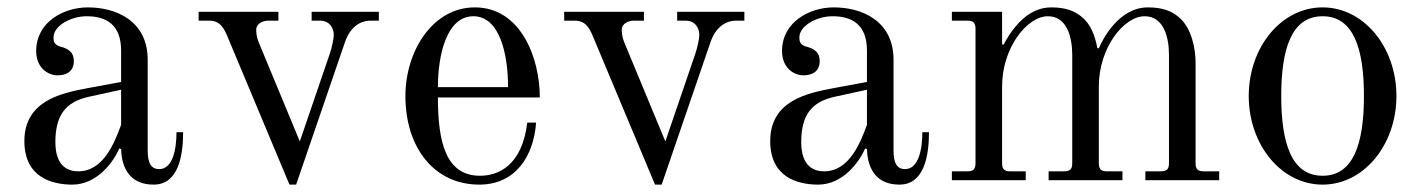

<svg xmlns="http://www.w3.org/2000/svg" viewBox="-20 -488 3850 520"><path d="M130 -103C130 -174 156 -212 221 -226L308 -245V-150C290 -101 260 -24 192 -24C169 -24 130 -33 130 -103ZM46 -106C46 -8 120 12 176 12C243 12 288 -50 303 -86L308 -84C310 -26 337 12 396 12C463 12 476 -66 476 -130H458C458 -81 447 -30 411 -30C389 -30 380 -47 380 -80V-326C380 -432 294 -468 218 -468C152 -468 78 -428 78 -350C78 -304 110 -284 136 -284C158 -284 180 -293 180 -323C180 -346 166 -356 143 -362C137 -363 130 -368 128 -372C125 -377 125 -381 125 -387C125 -417 170 -444 215 -444C268 -444 308 -421 308 -351V-266L216 -249C148 -236 46 -216 46 -106Z M518 -432H547C578 -432 588 -409 599 -382L764 12H782L914 -373C928 -415 956 -432 983 -432H1006V-456H824V-432H848C870 -432 884 -415 884 -393C884 -385 879 -359 873 -342L792 -105L680 -375C674 -391 674 -402 674 -408C674 -424 692 -432 706 -432H734V-456H518Z M1166 -252C1166 -340 1190 -444 1262 -444C1334 -444 1356 -340 1356 -252ZM1078 -228C1078 -88 1156 12 1278 12C1375 12 1425 -63 1432 -156H1408C1394 -38 1328 -12 1280 -12C1188 -12 1166 -102 1166 -224H1442C1442 -332 1390 -468 1266 -468C1152 -468 1078 -350 1078 -228Z M1508 -432H1537C1568 -432 1578 -409 1589 -382L1754 12H1772L1904 -373C1918 -415 1946 -432 1973 -432H1996V-456H1814V-432H1838C1860 -432 1874 -415 1874 -393C1874 -385 1869 -359 1863 -342L1782 -105L1670 -375C1664 -391 1664 -402 1664 -408C1664 -424 1682 -432 1696 -432H1724V-456H1508Z M2150 -103C2150 -174 2176 -212 2241 -226L2328 -245V-150C2310 -101 2280 -24 2212 -24C2189 -24 2150 -33 2150 -103ZM2066 -106C2066 -8 2140 12 2196 12C2263 12 2308 -50 2323 -86L2328 -84C2330 -26 2357 12 2416 12C2483 12 2496 -66 2496 -130H2478C2478 -81 2467 -30 2431 -30C2409 -30 2400 -47 2400 -80V-326C2400 -432 2314 -468 2238 -468C2172 -468 2098 -428 2098 -350C2098 -304 2130 -284 2156 -284C2178 -284 2200 -293 2200 -323C2200 -346 2186 -356 2163 -362C2157 -363 2150 -368 2148 -372C2145 -377 2145 -381 2145 -387C2145 -417 2190 -444 2235 -444C2288 -444 2328 -421 2328 -351V-266L2236 -249C2168 -236 2066 -216 2066 -106Z M2558 0H2758V-24H2716C2700 -24 2694 -30 2694 -46V-254C2694 -359 2762 -444 2818 -444C2870 -444 2884 -387 2884 -339V-46C2884 -30 2878 -24 2862 -24H2820V0H3020V-24H2978C2962 -24 2956 -30 2956 -46V-254C2956 -359 3024 -444 3080 -444C3132 -444 3146 -387 3146 -339V-46C3146 -30 3140 -24 3124 -24H3082V0H3282V-24H3240C3224 -24 3218 -30 3218 -46V-319C3218 -354 3208 -413 3172 -442C3153 -458 3129 -468 3089 -468C3009 -468 2965 -379 2956 -357L2952 -358C2946 -388 2936 -421 2910 -442C2891 -458 2867 -468 2827 -468C2774 -468 2731 -429 2698 -367L2694 -368V-456H2558V-432H2600C2616 -432 2622 -426 2622 -410V-46C2622 -30 2616 -24 2600 -24H2558Z M3450 -228C3450 -356 3478 -444 3562 -444C3646 -444 3674 -356 3674 -228C3674 -100 3646 -12 3562 -12C3478 -12 3450 -100 3450 -228ZM3362 -228C3362 -96 3450 12 3562 12C3674 12 3762 -96 3762 -228C3762 -360 3674 -468 3562 -468C3450 -468 3362 -360 3362 -228Z"/></svg>

Font: Old Standard
Style: Regular
Weight: 400
Designer: Alexey Kryukov <alexios@thessalonica.org.ru>
Version: Version 2.0